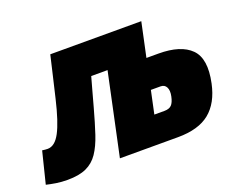

<svg xmlns="http://www.w3.org/2000/svg" viewBox="-157 -912 1375 1126"><g transform="rotate(-20 530.0 -349.5)"><path d="M89.5 14Q51.5 14 18.5 8.8Q-14.5 3.5 -41.5 -3L7.5 -200Q16 -198.5 25.5 -197.8Q35 -197 41.5 -197Q87 -197 120.2 -260Q153.5 -323 185 -457Q199.5 -518 215 -584.5Q230.5 -651 245 -713H813Q801.5 -659 791 -609.8Q780.5 -560.5 767.5 -500H842.5Q981.5 -500 1044 -437.2Q1106.5 -374.5 1075.5 -229Q1051.5 -114.5 981.5 -57.2Q911.5 0 782.5 0H420Q432 -55.5 443 -107.5Q454 -159.5 469 -229.5L512.5 -434Q517 -455 521 -474Q525 -493 529 -511H427Q415 -468 402.8 -423.8Q390.5 -379.5 378 -333.5Q353.5 -244 331.8 -178.5Q310 -113 281 -70.2Q252 -27.5 206.8 -6.8Q161.5 14 89.5 14ZM697.5 -172H760.5Q790.5 -172 805.2 -187Q820 -202 827.5 -238Q835 -273.5 824.2 -294.2Q813.5 -315 788.5 -315H728L718.5 -270.5Q712.5 -242.5 707.5 -218.8Q702.5 -195 697.5 -172Z"/></g></svg>

Font: Commissioner Black
Style: Italic
Weight: 900
Italic angle: -12°
Designer: Kostas Bartsokas
Foundry: Kostas Bartsokas
Version: Version 1.000; ttfautohint (v1.8.3)